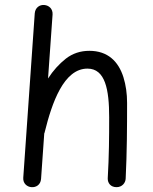

<svg xmlns="http://www.w3.org/2000/svg" viewBox="-20 -734 629 790"><path d="M109.4 36.1C128.4 37.6 147 26.4 148.9 2.4L162.1 -185.1C163.1 -186.5 163.6 -188.5 164.1 -190.9C193.8 -311 242.2 -451.7 339.8 -451.7C413.1 -451.7 429.2 -365.7 429.2 -251.5C429.2 -170.9 428.7 -93.3 423.3 0C422.9 19.5 435.5 36.1 459.5 36.1C482.4 36.1 496.6 18.6 497.1 0.5C502.4 -108.4 502.9 -209 502.9 -310.5C502.9 -348.6 498 -383.8 487.8 -416.5C467.3 -481.4 423.3 -524.9 347.7 -524.9C311 -524.9 278.8 -514.2 251 -492.7C223.1 -470.7 198.7 -443.8 177.7 -411.1L196.3 -674.3C197.8 -698.2 180.7 -711.9 162.6 -713.4C143.6 -715.3 125 -703.1 123 -679.2L75.7 -2.4C74.2 21 91.3 34.7 109.4 36.1Z"/></svg>

Font: Mikhak
Style: Regular
Weight: 400
Designer: Amin Abedi
Version: Version 3.2